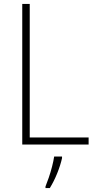

<svg xmlns="http://www.w3.org/2000/svg" viewBox="-20 -734 490 975"><path d="M93 0V-714H131V-36H430V0ZM295 69Q287 105 270.5 146Q254 187 233 221H211V213Q218 196 227.5 168.5Q237 141 244.5 111.5Q252 82 255 61H295Z"/></svg>

Font: Noto Sans Arabic UI SmCn XLt
Style: Regular
Weight: 200
Width: 4
Designer: Monotype Design Team, Nadine Chahine and Nizar Qandah
Foundry: Monotype Imaging Inc.
Version: Version 2.010; ttfautohint (v1.8.4.7-5d5b)